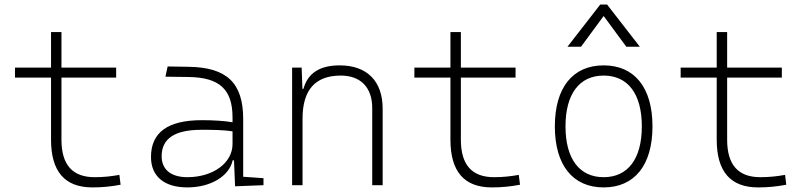

<svg xmlns="http://www.w3.org/2000/svg" viewBox="-20 -815 3556 845"><path d="M386.7 9.8C431.2 9.8 468.8 5.9 510.7 -2L505.4 -45.4C470.7 -39.1 437 -35.2 396.5 -35.2C298.8 -35.2 250.5 -89.8 250.5 -200.2V-473.6H491.2V-517.6H250.5V-673.8H204.6V-517.6H45.9V-473.6H204.6V-200.2C204.6 -60.1 265.1 9.8 386.7 9.8Z M1014.6 4.9 1139.6 0V-30.8L1050.3 -37.1V-291.5C1050.3 -449.7 978.5 -518.6 810.5 -521L717.8 -522.5L708 -477.5L810.5 -476.1C945.8 -474.1 1003.4 -421.9 1003.4 -297.9V-276.9C967.3 -283.2 918.9 -286.1 868.2 -286.1C718.8 -286.1 644.5 -232.4 644.5 -124C644.5 -39.1 702.6 9.8 804.7 9.8C908.7 9.8 989.7 -41 1003.9 -109.4H1009.8ZM1003.4 -236.8V-181.2C1003.4 -98.1 918 -35.2 804.7 -35.2C732.9 -35.2 691.4 -68.4 691.4 -127.4C691.4 -205.1 749 -243.7 865.7 -243.7C910.2 -243.7 962.4 -243.7 1003.4 -236.8Z M1618.2 0H1664.1V-336.9C1664.1 -458 1595.2 -527.3 1475.1 -527.3C1387.2 -527.3 1334.5 -493.2 1315.4 -423.8H1311L1307.6 -517.6H1265.6V0H1311.5V-293C1311.5 -419.9 1368.2 -482.4 1479.5 -482.4C1566.9 -482.4 1618.2 -430.7 1618.2 -338.9Z M2144.5 9.8C2189 9.8 2226.6 5.9 2268.6 -2L2263.2 -45.4C2228.5 -39.1 2194.8 -35.2 2154.3 -35.2C2056.6 -35.2 2008.3 -89.8 2008.3 -200.2V-473.6H2249V-517.6H2008.3V-673.8H1962.4V-517.6H1803.7V-473.6H1962.4V-200.2C1962.4 -60.1 2022.9 9.8 2144.5 9.8Z M2636.7 9.8C2772.5 9.8 2851.6 -87.9 2851.6 -258.8C2851.6 -429.7 2772.5 -527.3 2636.7 -527.3C2501 -527.3 2421.9 -429.7 2421.9 -258.8C2421.9 -87.9 2501 9.8 2636.7 9.8ZM2636.7 -35.2C2529.8 -35.2 2468.8 -116.2 2468.8 -258.8C2468.8 -401.4 2529.8 -482.4 2636.7 -482.4C2743.7 -482.4 2804.7 -401.4 2804.7 -258.8C2804.7 -116.2 2743.7 -35.2 2636.7 -35.2ZM2477.5 -609.4H2537.1L2636.7 -744.6L2736.3 -609.4H2795.9L2651.9 -794.9H2621.6Z M3316.4 9.8C3360.8 9.8 3398.4 5.9 3440.4 -2L3435.1 -45.4C3400.4 -39.1 3366.7 -35.2 3326.2 -35.2C3228.5 -35.2 3180.2 -89.8 3180.2 -200.2V-473.6H3420.9V-517.6H3180.2V-673.8H3134.3V-517.6H2975.6V-473.6H3134.3V-200.2C3134.3 -60.1 3194.8 9.8 3316.4 9.8Z"/></svg>

Font: Cascadia Code PL ExtraLight
Style: Regular
Weight: 200
Monospace: yes
Designer: Aaron Bell
Foundry: Saja Typeworks
Version: Version 2404.023